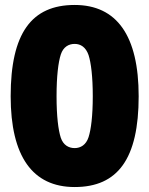

<svg xmlns="http://www.w3.org/2000/svg" viewBox="-20 -744 602 774"><path d="M281 10C455 10 539 -104 539 -356C539 -600 451 -724 281 -724C107 -724 23 -610 23 -356C23 -114 111 10 281 10ZM281 -147C257 -147 235 -159 225 -189C215 -220 208 -275 208 -356C208 -437 215 -493 225 -524C235 -555 257 -567 281 -567C305 -567 326 -554 337 -522C347 -491 354 -435 354 -356C354 -277 347 -222 337 -191C327 -160 305 -147 281 -147Z"/></svg>

Font: Frost ExtraBold
Style: Regular
Weight: 800
Designer: Lee Frost
Foundry: Lee Frost for Ice Communication Norge AS
Version: Version 2.011;hotconv 1.0.107;makeotfexe 2.5.65593